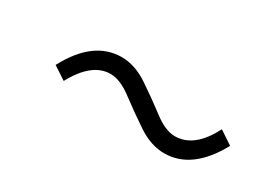

<svg xmlns="http://www.w3.org/2000/svg" viewBox="-28 -589 590 448"><g transform="rotate(30 267.5 -365.5)"><path d="M410 -293Q374 -293 337.5 -317.5Q301 -342 268.5 -366.5Q236 -391 210 -391Q160 -391 123 -322L88 -345Q137 -438 213 -438Q249 -438 285.5 -413.5Q322 -389 354 -364.5Q386 -340 412 -340Q464 -340 499 -409L535 -385Q485 -293 410 -293Z"/></g></svg>

Font: NotoSansHansLight
Style: Regular
Weight: 300
Designer: Ryoko NISHIZUKA  (kana & ideographs); Paul D. Hunt (Latin, Greek & Cyrillic); Wenlong ZHANG  (bopomofo); Sandoll Communi
Foundry: Adobe Systems Incorporated
Version: Version 1.00;December 8, 2021;FontCreator 13.0.0.2675 64-bit